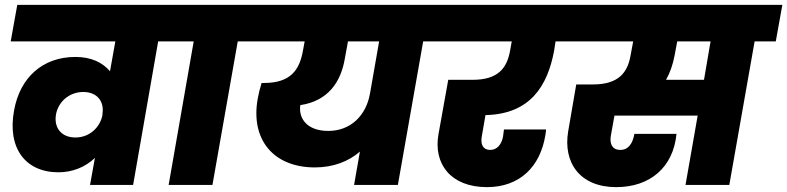

<svg xmlns="http://www.w3.org/2000/svg" viewBox="-20 -760 3235 789"><path d="M290 -195C232 -195 201 -235 210 -289C219 -342 265 -382 322 -382C381 -382 409 -341 401 -292V-287C392 -239 350 -195 290 -195ZM717 -590 743 -740H51L24 -590H454L432 -467C402 -503 355 -526 290 -526C154 -526 62 -440 38 -307C9 -152 84 -52 220 -52C278 -52 330 -73 370 -111L350 0H527L630 -590Z M673 0H853L957 -590H1043L1070 -740H715L688 -590H776Z M1329 -222C1246 -222 1206 -269 1214 -328C1329 -345 1381 -424 1397 -519L1410 -590H1538L1500 -373V-374C1485 -288 1423 -222 1329 -222ZM1015 -590H1232L1225 -552C1211 -475 1177 -419 1064 -419H1055C1048 -397 1043 -376 1039 -354C1009 -186 1104 -72 1274 -72C1350 -72 1413 -97 1459 -137L1435 0H1615L1719 -590H1806L1833 -740H1042Z M1779 -590H2083L2076 -551C2063 -480 2027 -432 1922 -432H1822L1782 -209C1760 -87 1832 9 1981 9C2116 9 2200 -75 2221 -204C2222 -208 2223 -217 2224 -228H2051L2047 -198C2041 -167 2023 -144 1995 -144C1963 -144 1954 -169 1960 -200L1975 -287C2160 -291 2230 -408 2257 -551L2263 -590H2337L2363 -740H1806Z M2752 -531 2763 -590H2900L2873 -432H2717C2734 -462 2745 -495 2752 -531ZM2309 -590H2582L2571 -531C2559 -463 2523 -413 2417 -413H2348L2315 -221C2293 -93 2362 9 2512 9C2652 9 2747 -73 2760 -210H2587C2580 -171 2563 -144 2529 -144C2495 -144 2485 -170 2490 -201L2505 -285H2847L2797 0H2977L3081 -590H3168L3195 -740H2336Z"/></svg>

Font: SVN-Poppins ExtraBold
Style: Italic
Weight: 800
Italic angle: -10°
Designer: Ninad Kale (Devanagari), Jonny Pinhorn (Latin)
Foundry: Indian Type Foundry
Version: Version 3.002 2017